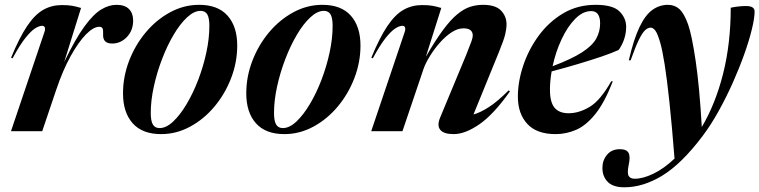

<svg xmlns="http://www.w3.org/2000/svg" viewBox="-20 -544 3148 796"><path d="M164 -410.5Q168 -421.5 166 -429.2Q164 -437 154.5 -437Q143 -437 126.2 -426.8Q109.5 -416.5 86 -387.5Q62.5 -358.5 32 -302L26 -305Q60.5 -388.5 92.5 -436Q124.5 -483.5 159.2 -503.2Q194 -523 236.5 -523Q261.5 -523 278 -520.2Q294.5 -517.5 316 -511L246 -286.5Q292.5 -383 330 -434.2Q367.5 -485.5 399.8 -504.8Q432 -524 462.5 -524Q497.5 -524 514.8 -506.5Q532 -489 532 -459Q532 -417.5 506 -390.5Q480 -363.5 445 -363.5Q405.5 -363.5 407.5 -401.5Q408.5 -420.5 404.8 -426.8Q401 -433 392 -433Q367.5 -433 336.5 -401.5Q305.5 -370 273 -311.5Q240.5 -253 213 -171.5L155 0H25.5Z M805.5 -524Q883.5 -524 923.5 -479Q963.5 -434 963.5 -355Q963.5 -286 938.2 -220.2Q913 -154.5 869 -102Q825 -49.5 768 -18.8Q711 12 648 12Q570 12 530 -33Q490 -78 490 -157Q490 -226 515.2 -291.8Q540.5 -357.5 584.5 -410Q628.5 -462.5 685.5 -493.2Q742.5 -524 805.5 -524ZM641.5 -13Q669 -13 697.8 -40Q726.5 -67 753.5 -112.2Q780.5 -157.5 801.8 -213Q823 -268.5 835.5 -326.5Q848 -384.5 848 -436.5Q848 -469.5 839.5 -484.2Q831 -499 811.5 -499Q784.5 -499 755.5 -472Q726.5 -445 699.8 -399.8Q673 -354.5 651.8 -299Q630.5 -243.5 617.8 -185.5Q605 -127.5 605 -75.5Q605 -42.5 613.8 -27.8Q622.5 -13 641.5 -13Z M1316.5 -524Q1394.5 -524 1434.5 -479Q1474.5 -434 1474.5 -355Q1474.5 -286 1449.2 -220.2Q1424 -154.5 1380 -102Q1336 -49.5 1279 -18.8Q1222 12 1159 12Q1081 12 1041 -33Q1001 -78 1001 -157Q1001 -226 1026.2 -291.8Q1051.5 -357.5 1095.5 -410Q1139.5 -462.5 1196.5 -493.2Q1253.5 -524 1316.5 -524ZM1152.5 -13Q1180 -13 1208.8 -40Q1237.5 -67 1264.5 -112.2Q1291.5 -157.5 1312.8 -213Q1334 -268.5 1346.5 -326.5Q1359 -384.5 1359 -436.5Q1359 -469.5 1350.5 -484.2Q1342 -499 1322.5 -499Q1295.5 -499 1266.5 -472Q1237.5 -445 1210.8 -399.8Q1184 -354.5 1162.8 -299Q1141.5 -243.5 1128.8 -185.5Q1116 -127.5 1116 -75.5Q1116 -42.5 1124.8 -27.8Q1133.5 -13 1152.5 -13Z M1525.5 -302 1519.5 -305Q1554 -388.5 1586 -436Q1618 -483.5 1652.8 -503.2Q1687.5 -523 1730 -523Q1755 -523 1771.5 -520.2Q1788 -517.5 1809.5 -511L1745.5 -308.5Q1785 -377 1816.8 -419.8Q1848.5 -462.5 1876 -485Q1903.5 -507.5 1929.2 -515.8Q1955 -524 1982.5 -524Q2034.5 -524 2057.2 -500.2Q2080 -476.5 2080 -443Q2080 -425 2074.5 -401.8Q2069 -378.5 2049 -329.5L1943 -69.5Q1969.5 -76.5 2005.2 -99Q2041 -121.5 2089 -169.5L2094 -165Q2026.5 -69.5 1967.5 -28.8Q1908.5 12 1861 12Q1820 12 1805.5 -5.5Q1791 -23 1804.5 -56L1913 -317Q1929 -357 1934.5 -372.5Q1940 -388 1940 -396.5Q1940 -426.5 1901.5 -426.5Q1877 -426.5 1851.8 -409.8Q1826.5 -393 1803.5 -367Q1780.5 -341 1762.8 -312.2Q1745 -283.5 1736.5 -260L1648.5 0H1519L1657.5 -410.5Q1661.5 -421.5 1659.5 -429.2Q1657.5 -437 1648 -437Q1636.5 -437 1619.8 -426.8Q1603 -416.5 1579.5 -387.5Q1556 -358.5 1525.5 -302Z M2520.5 -206.5Q2486 -118 2447.8 -70.8Q2409.5 -23.5 2368.5 -5.8Q2327.5 12 2283.5 12Q2205 12 2166 -30.5Q2127 -73 2127 -143.5Q2127 -205.5 2149.2 -272.2Q2171.5 -339 2213.5 -396.2Q2255.5 -453.5 2315 -488.8Q2374.5 -524 2449.5 -524Q2521.5 -524 2548.8 -496.2Q2576 -468.5 2576 -432.5Q2576 -408 2568.2 -383.5Q2560.5 -359 2545 -337Q2518 -324.5 2473 -309.2Q2428 -294 2374.2 -278Q2320.5 -262 2267 -248Q2260 -208.5 2260 -172Q2260 -120.5 2279 -97.5Q2298 -74.5 2337.5 -74.5Q2380.5 -74.5 2424.8 -101Q2469 -127.5 2514 -207ZM2431 -498Q2396 -498 2364 -465.2Q2332 -432.5 2307.8 -380.2Q2283.5 -328 2271 -269.5Q2350.5 -299.5 2393.2 -327.2Q2436 -355 2452 -384.2Q2468 -413.5 2468 -447Q2468 -498 2431 -498Z M2594.5 -294H2587Q2607 -381 2631 -431.2Q2655 -481.5 2684.5 -502.8Q2714 -524 2749 -524Q2777 -524 2796.5 -506.5Q2816 -489 2832.5 -443.5Q2848 -400 2864 -292.2Q2880 -184.5 2889.5 -17.5Q2946.5 -113.5 2978 -239Q3009.5 -364.5 3009.5 -512Q3025 -515.5 3041.5 -517.2Q3058 -519 3073 -519Q3108.5 -519 3108.5 -496.5Q3108.5 -469.5 3097.2 -423Q3086 -376.5 3065.5 -319Q3045 -261.5 3017.8 -200.5Q2990.5 -139.5 2958.5 -82Q2926.5 -24.5 2892 21Q2806 135 2726.2 183.8Q2646.5 232.5 2568.5 232.5Q2521.5 232.5 2499.5 210Q2477.5 187.5 2477.5 152Q2477.5 120.5 2496.8 97.5Q2516 74.5 2549.5 74.5Q2578 74.5 2586 90Q2594 105.5 2586.5 139.5Q2579.5 173.5 2586.2 185.2Q2593 197 2611.5 197Q2645.5 197 2688.8 176.2Q2732 155.5 2776.5 113.5Q2765.5 -26 2755.2 -122Q2745 -218 2735.5 -277.2Q2726 -336.5 2717.5 -366Q2706.5 -404.5 2697 -417Q2687.5 -429.5 2677.5 -429.5Q2666.5 -429.5 2655 -419.2Q2643.5 -409 2629 -379.8Q2614.5 -350.5 2594.5 -294Z"/></svg>

Font: Newsreader Display SemiBold
Style: Italic
Weight: 600
Italic angle: -17°
Designer: Hugues Gentile
Foundry: Production Type
Version: Version 1.001